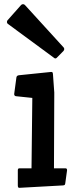

<svg xmlns="http://www.w3.org/2000/svg" viewBox="-20 -904 373 931"><path d="M73.2 6.8Q66.4 6.8 66.4 -4.9V-78.6Q66.4 -87.9 74.2 -87.9H132.8L136.7 -429.2L57.6 -437.5Q48.8 -438.5 48.8 -448.2L59.6 -528.8Q61 -537.6 71.3 -539.1L228 -555.2Q233.4 -555.2 234.9 -552.5Q236.3 -549.8 236.8 -543.9L243.2 -455.1L241.7 -87.9H297.4Q305.2 -87.9 305.2 -78.6L296.4 -14.6Q295.4 -8.8 293.2 -7.1Q291 -5.4 284.7 -4.9ZM81.1 -878.4Q85.4 -883.8 91.6 -883.8Q97.7 -883.8 102.1 -878.4L289.1 -673.3Q291.5 -669.9 291.5 -665.8Q291.5 -661.6 287.6 -656.7L254.9 -623.5Q252 -620.6 248.5 -620.6Q245.1 -620.6 243.2 -622.6L17.6 -788.6Q13.7 -792 13.7 -796.9Q13.7 -801.8 16.1 -805.2Z"/></svg>

Font: Wellfleet
Style: Regular
Weight: 400
Designer: Riccardo De Franceschi
Foundry: Riccardo De Franceschi
Version: Version 1.002